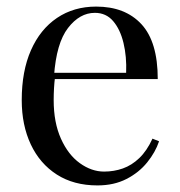

<svg xmlns="http://www.w3.org/2000/svg" viewBox="-20 -549 546 583"><path d="M272 -529Q360 -529 409.5 -475.5Q459 -422 459 -309H106L105 -328H363Q365 -377 355 -418.5Q345 -460 323.5 -485Q302 -510 268 -510Q222 -510 186.5 -464Q151 -418 144 -318L147 -314Q145 -299 144 -281Q143 -263 143 -245Q143 -177 165 -128Q187 -79 222.5 -53.5Q258 -28 296 -28Q326 -28 353 -37.5Q380 -47 403 -69Q426 -91 443 -128L463 -120Q452 -87 427 -56Q402 -25 364 -5.5Q326 14 276 14Q204 14 152.5 -19Q101 -52 73.5 -110.5Q46 -169 46 -245Q46 -333 74 -396.5Q102 -460 153 -494.5Q204 -529 272 -529Z"/></svg>

Font: Playfair Display
Style: Regular
Weight: 400
Designer: Claus Eggers Sørensen
Foundry: Claus Eggers Sørensen
Version: Version 1.203